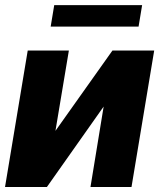

<svg xmlns="http://www.w3.org/2000/svg" viewBox="-25 -748 637 768"><path d="M196.8 -224.6 424.8 -545.9H591.8L501 0H336.9L389.6 -321.8L162.6 0H-4.9L85.9 -545.9H250.5ZM543.5 -727.5 529.3 -641.6H177.7L191.9 -727.5Z"/></svg>

Font: Inter Tight ExtraBold
Style: Italic
Weight: 800
Italic angle: -9.39999°
Designer: Rasmus Andersson
Foundry: rsms
Version: Version 3.004